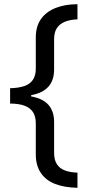

<svg xmlns="http://www.w3.org/2000/svg" viewBox="-20 -734 420 912"><path d="M348 158Q287 157 242.5 140Q198 123 174 87.5Q150 52 150 -1V-148Q150 -182 136 -202.5Q122 -223 95 -232.5Q68 -242 28 -242V-315Q68 -316 95 -325Q122 -334 136 -354.5Q150 -375 150 -408V-556Q150 -609 175 -644Q200 -679 245 -696.5Q290 -714 348 -714V-642Q314 -641 289 -631Q264 -621 250.5 -601Q237 -581 237 -548V-404Q237 -353 210 -322.5Q183 -292 128 -282V-276Q184 -266 210.5 -235.5Q237 -205 237 -154V-7Q237 25 250 45.5Q263 66 288 75.5Q313 85 348 86Z"/></svg>

Font: hex115
Style: Regular
Weight: 400
Designer: Monotype Design Team
Foundry: Monotype Imaging Inc.
Version: Version 2.013